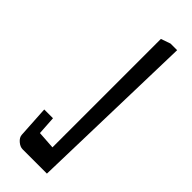

<svg xmlns="http://www.w3.org/2000/svg" viewBox="-238 -735 760 760"><g transform="rotate(45 142.5 -355.0)"><path d="M86 0Q72 0 58 -12Q44 -24 43 -38L35 -172H84L89 -94L164 -89V-696L204 -710H241L222 0Z"/></g></svg>

Font: Bahiana
Style: Regular
Weight: 400
Designer: Pablo Cosgaya & Dani Raskovsky
Foundry: Pablo Cosgaya & Dani Raskovsky
Version: Version 1.005